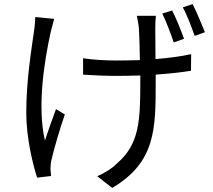

<svg xmlns="http://www.w3.org/2000/svg" viewBox="-20 -842 1040 936"><path d="M244 -750 152 -759C151 -741 150 -715 146 -692C135 -609 108 -456 108 -293C108 -168 141 -37 161 24L229 16C228 5 227 -8 226 -18C226 -29 227 -49 231 -63C242 -112 272 -215 296 -284L253 -310C234 -260 213 -199 199 -157C161 -321 195 -540 227 -685C232 -704 239 -732 244 -750ZM819 -791 771 -776C790 -738 812 -679 827 -635L877 -653C863 -693 838 -755 819 -791ZM919 -822 871 -806C892 -769 913 -712 929 -667L979 -685C963 -725 938 -785 919 -822ZM385 -558V-478C428 -475 499 -472 547 -472C585 -472 625 -473 664 -474V-444C664 -252 659 -139 551 -46C527 -21 486 4 454 17L527 74C739 -51 739 -214 739 -444V-478C803 -483 863 -489 911 -497L912 -578C862 -567 801 -559 738 -554L737 -706C737 -728 738 -748 740 -765H647C650 -749 655 -728 657 -705C659 -680 661 -613 662 -549C623 -548 584 -547 546 -547C492 -547 429 -551 385 -558Z"/></svg>

Font: GenYoGothic2 TW R
Style: Regular
Weight: 400
Version: Version 2.100;PS 2.1;hotconv 16.6.51;makeotf.lib2.5.65220 DE